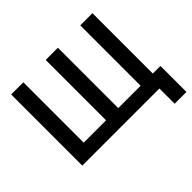

<svg xmlns="http://www.w3.org/2000/svg" viewBox="-188 -943 1336 1336"><g transform="rotate(-45 480.0 -275.0)"><path d="M70 -700H190V-106H410V-700H530V-106H750V-700H870V-106H945V150H829V0H70Z"/></g></svg>

Font: PT Root UI Web Bold
Style: Regular
Weight: 700
Designer: Vitaly Kuzmin
Foundry: ParaType Ltd.
Version: Version 1.000W